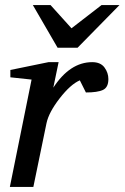

<svg xmlns="http://www.w3.org/2000/svg" viewBox="-20 -740 493 760"><path d="M409 -427Q409 -394 387.5 -384Q366 -374 320 -374L296 -422Q259 -406 216 -350.5Q173 -295 164 -252L112 0H19L105 -425L21 -434V-463L172 -494H212L191 -393Q257 -494 345 -494Q378 -494 393.5 -473Q409 -452 409 -427ZM453 -720 287 -551H208L110 -720H180L263 -628L382 -720Z"/></svg>

Font: Veleka
Style: Italic
Weight: 400
Italic angle: -12°
Designer: Stefan Peev, Context Ltd, 2016; SIL International, 1997-2014.
Foundry: Stefan Peev, Context Ltd, 2016
Version: Version 1.000